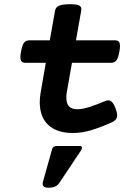

<svg xmlns="http://www.w3.org/2000/svg" viewBox="-20 -610 640 896"><path d="M334.5 -421.9H515.6Q523.9 -421.9 529.3 -419.4Q534.7 -417 537.4 -411.1Q540 -405.3 540 -395Q540 -384.8 537.1 -369.1Q534.2 -353.5 530.8 -343.5Q527.3 -333.5 522.5 -327.6Q517.6 -321.8 511.5 -319.3Q505.4 -316.9 497.1 -316.9H315.9L292 -181.2Q290.5 -173.8 290 -167Q289.6 -160.2 289.6 -154.3Q289.6 -126 302.7 -113Q315.9 -100.1 340.8 -100.1Q353 -100.1 368.4 -103.3Q383.8 -106.4 400.6 -111.8Q417.5 -117.2 435.1 -124Q452.6 -130.9 469.7 -138.2Q478 -141.6 484.9 -141.8Q491.7 -142.1 497.8 -137.9Q503.9 -133.8 509.3 -125.2Q514.6 -116.7 520 -102.1Q529.8 -74.7 525.4 -61.5Q521 -48.3 503.4 -40Q454.6 -17.6 408.7 -3.4Q362.8 10.7 320.3 10.7Q246.1 10.7 205.8 -26.4Q165.5 -63.5 165.5 -133.3Q165.5 -154.8 169.9 -179.7L193.8 -316.9H99.6Q91.3 -316.9 85.9 -319.3Q80.6 -321.8 77.9 -327.6Q75.2 -333.5 75.2 -343.5Q75.2 -353.5 78.1 -369.1Q81.1 -384.8 84.5 -395Q87.9 -405.3 92.5 -411.1Q97.2 -417 103.5 -419.4Q109.9 -421.9 118.2 -421.9H212.4L236.8 -559.6Q239.7 -576.2 255.6 -583.3Q271.5 -590.3 306.6 -590.3Q324.2 -590.3 335 -588.6Q345.7 -586.9 351.6 -583.3Q357.4 -579.6 358.9 -573.7Q360.4 -567.9 358.9 -559.6ZM255.9 245.1Q248 256.3 235.6 261.2Q223.1 266.1 207.5 266.1Q190.9 266.1 183.6 259.8Q176.3 253.4 180.7 237.3L223.6 84.5Q225.6 78.1 231.2 74.7Q236.8 71.3 243.7 71.3H352.1Q360.4 71.3 362.1 77.4Q363.8 83.5 357.9 92.3Z"/></svg>

Font: Courier Prime
Style: Bold Italic
Weight: 700
Monospace: yes
Designer: Alan Dague-Greene
Foundry: Quote-Unquote Apps
Version: Version 1.202